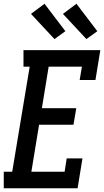

<svg xmlns="http://www.w3.org/2000/svg" viewBox="-34 -1002 554 1022"><path d="M-14 0V-88H31L124 -647H91V-735H500L474 -576H390L402 -647H225L189 -426H372L357 -338H174L133 -88H310L321 -159H405L379 0ZM426 -794 301 -928 373 -982 484 -836ZM256 -794 131 -928 203 -982 314 -836Z"/></svg>

Font: Iosevka Curly Slab SmBdObl
Style: Regular
Weight: 600
Italic angle: -9°
Monospace: yes
Designer: Belleve Invis
Foundry: Belleve Invis
Version: Version 11.0.0; ttfautohint (v1.8.3)